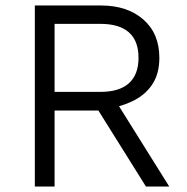

<svg xmlns="http://www.w3.org/2000/svg" viewBox="-20 -680 680 700"><path d="M348 -660Q444 -660 502.5 -609Q561 -558 561 -469Q561 -410 534 -370.5Q507 -331 458.5 -309Q410 -287 347 -278L340 -277H179V0H107V-660ZM346 -345Q415 -345 450 -376.5Q485 -408 485 -469Q485 -531 450 -562Q415 -593 346 -593H179V-345ZM390 -331 597 0H512L330 -291Z"/></svg>

Font: Kantumruy Pro
Style: Regular
Weight: 400
Designer: Sovichet Tep
Foundry: Sovichet Tep
Version: Version 1.002